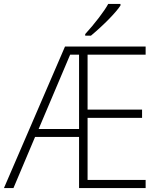

<svg xmlns="http://www.w3.org/2000/svg" viewBox="-21 -949 815 969"><path d="M409 -769H438C505 -825 564 -886 587 -921V-929H525C508 -896 456 -828 409 -777ZM-1 0H47L156 -258H378V0H714V-41H421V-354H696V-396H421V-673H714V-714H307ZM174 -298 333 -673H378V-298Z"/></svg>

Font: Kathrein 35 Thin
Style: Regular
Weight: 250
Designer: Lazydogs Typefoundry, based on Open Sans by Ascender Corporation
Foundry: Lazydogs Typefoundry
Version: Version 1.003;PS 001.003;hotconv 1.0.88;makeotf.lib2.5.64775